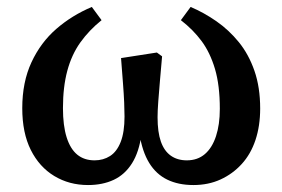

<svg xmlns="http://www.w3.org/2000/svg" viewBox="-20 -518 812 552"><path d="M233 14Q179 14 136 -12Q93 -38 68.5 -87Q44 -136 44 -207Q44 -282 70.5 -339Q97 -396 142 -435Q187 -474 244 -498L272 -460Q236 -431 211 -396Q186 -361 173.5 -314.5Q161 -268 161 -207Q161 -157 171.5 -123.5Q182 -90 202 -73.5Q222 -57 252 -57Q277 -57 296.5 -69.5Q316 -82 327 -110Q338 -138 338 -183Q338 -200 337 -223.5Q336 -247 333.5 -279.5Q331 -312 328 -351L431 -367L446 -356Q443 -321 440 -287.5Q437 -254 435 -226Q433 -198 433 -181Q433 -138 442.5 -111Q452 -84 471 -70.5Q490 -57 517 -57Q548 -57 569 -75Q590 -93 601 -126.5Q612 -160 612 -205Q612 -273 598 -320Q584 -367 559.5 -400Q535 -433 500 -460L528 -498Q566 -482 602 -457Q638 -432 666.5 -397Q695 -362 711.5 -314.5Q728 -267 728 -206Q728 -156 714.5 -115.5Q701 -75 675 -46.5Q649 -18 614 -2Q579 14 536 14Q493 14 461 -1.5Q429 -17 409 -49.5Q389 -82 381 -133H387Q380 -81 359.5 -48.5Q339 -16 307 -1Q275 14 233 14Z"/></svg>

Font: Source Serif 4 18pt SemiBold
Style: Regular
Weight: 600
Designer: Frank Grießhammer
Foundry: Adobe Systems Incorporated
Version: Version 4.004;hotconv 1.0.116;makeotfexe 2.5.65601